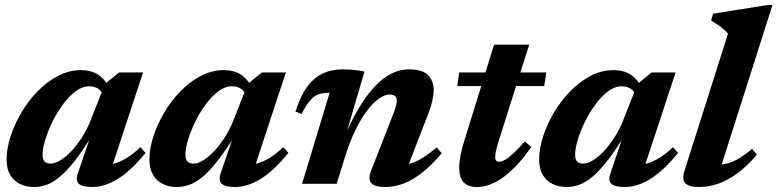

<svg xmlns="http://www.w3.org/2000/svg" viewBox="-20 -738 3122 771"><path d="M293 -43 348 -204.5H356.5Q315 -137 281.8 -94.2Q248.5 -51.5 220.5 -28.2Q192.5 -5 167.2 4Q142 13 116 13Q85 13 60.2 0.8Q35.5 -11.5 21 -35.8Q6.5 -60 6.5 -97Q6.5 -141 22.5 -190.5Q38.5 -240 66.5 -287Q94.5 -334 132.2 -372.5Q170 -411 214.2 -433.8Q258.5 -456.5 305.5 -456.5Q344 -456.5 372 -439.5Q400 -422.5 421 -383.5L398 -350Q391.5 -368.5 376.5 -380Q361.5 -391.5 337.5 -391.5Q310.5 -391.5 283.8 -371.5Q257 -351.5 233 -319.2Q209 -287 190.8 -249.5Q172.5 -212 161.8 -176.8Q151 -141.5 151 -116.5Q151 -97.5 159.2 -89.2Q167.5 -81 184.5 -81Q200.5 -81 221.8 -93.8Q243 -106.5 265 -129.5Q287 -152.5 307.2 -183.5Q327.5 -214.5 342 -250L401.5 -401L458 -447H554.5L419 -36L397 -75.5Q420.5 -75.5 443.8 -82.8Q467 -90 491.8 -105.5Q516.5 -121 544 -147L564.5 -124Q505.5 -51.5 452.5 -19.2Q399.5 13 351 13Q311 13 296.8 0Q282.5 -13 293 -43Z M866.5 -43 921.5 -204.5H930Q888.5 -137 855.2 -94.2Q822 -51.5 794 -28.2Q766 -5 740.8 4Q715.5 13 689.5 13Q658.5 13 633.8 0.8Q609 -11.5 594.5 -35.8Q580 -60 580 -97Q580 -141 596 -190.5Q612 -240 640 -287Q668 -334 705.8 -372.5Q743.5 -411 787.8 -433.8Q832 -456.5 879 -456.5Q917.5 -456.5 945.5 -439.5Q973.5 -422.5 994.5 -383.5L971.5 -350Q965 -368.5 950 -380Q935 -391.5 911 -391.5Q884 -391.5 857.2 -371.5Q830.5 -351.5 806.5 -319.2Q782.5 -287 764.2 -249.5Q746 -212 735.2 -176.8Q724.5 -141.5 724.5 -116.5Q724.5 -97.5 732.8 -89.2Q741 -81 758 -81Q774 -81 795.2 -93.8Q816.5 -106.5 838.5 -129.5Q860.5 -152.5 880.8 -183.5Q901 -214.5 915.5 -250L975 -401L1031.5 -447H1128L992.5 -36L970.5 -75.5Q994 -75.5 1017.2 -82.8Q1040.5 -90 1065.2 -105.5Q1090 -121 1117.5 -147L1138 -124Q1079 -51.5 1026 -19.2Q973 13 924.5 13Q884.5 13 870.2 0Q856 -13 866.5 -43Z M1191 -280.5 1166.5 -290Q1187.5 -355.5 1215.5 -392.2Q1243.5 -429 1278.8 -444.2Q1314 -459.5 1356 -459.5Q1372.5 -459.5 1386 -458.5Q1399.5 -457.5 1413.2 -455.8Q1427 -454 1443.5 -450.5L1370.5 -201L1371 -207.5Q1402.5 -276.5 1433.8 -324.5Q1465 -372.5 1496.2 -402.2Q1527.5 -432 1559 -445.8Q1590.5 -459.5 1623 -459.5Q1676 -459.5 1698.8 -436.2Q1721.5 -413 1721.5 -377Q1721.5 -358 1716 -333.2Q1710.5 -308.5 1698 -277L1605.5 -37.5L1584 -75.5Q1608 -75.5 1631 -82.5Q1654 -89.5 1679 -105.2Q1704 -121 1733.5 -146L1754 -122.5Q1712.5 -73.5 1673.8 -43.5Q1635 -13.5 1598.8 -0.2Q1562.5 13 1527 13Q1484.5 13 1470.8 -2.8Q1457 -18.5 1470.5 -53.5L1558.5 -278.5Q1566.5 -300 1570 -312.2Q1573.5 -324.5 1573.5 -333.5Q1573.5 -344.5 1567 -351.5Q1560.5 -358.5 1545 -358.5Q1525.5 -358.5 1502.2 -342.5Q1479 -326.5 1454.5 -294.5Q1430 -262.5 1406.5 -214Q1383 -165.5 1363 -100.5L1332 0H1193L1303.5 -365Q1302 -365 1300.2 -365Q1298.5 -365 1296.5 -365Q1275 -365 1258.2 -359Q1241.5 -353 1225.8 -335Q1210 -317 1191 -280.5Z M1816 -392.5 1824 -447H2173.5L2165.5 -392.5ZM1987.5 -187.5Q1979 -161.5 1975 -146Q1971 -130.5 1969.8 -121.8Q1968.5 -113 1968.5 -107Q1968.5 -96.5 1972.8 -92.5Q1977 -88.5 1984.5 -88.5Q1994.5 -88.5 2008.8 -96.8Q2023 -105 2042.5 -123Q2062 -141 2087.5 -170L2113.5 -148Q2082 -102.5 2052.2 -71.8Q2022.5 -41 1995.2 -22.2Q1968 -3.5 1942.8 4.8Q1917.5 13 1894.5 13Q1862 13 1843 -4.8Q1824 -22.5 1824 -67Q1824 -86 1829.5 -114.8Q1835 -143.5 1847 -181L1964 -558.5H2105Z M2431.5 -43 2486.5 -204.5H2495Q2453.5 -137 2420.2 -94.2Q2387 -51.5 2359 -28.2Q2331 -5 2305.8 4Q2280.5 13 2254.5 13Q2223.5 13 2198.8 0.8Q2174 -11.5 2159.5 -35.8Q2145 -60 2145 -97Q2145 -141 2161 -190.5Q2177 -240 2205 -287Q2233 -334 2270.8 -372.5Q2308.5 -411 2352.8 -433.8Q2397 -456.5 2444 -456.5Q2482.5 -456.5 2510.5 -439.5Q2538.5 -422.5 2559.5 -383.5L2536.5 -350Q2530 -368.5 2515 -380Q2500 -391.5 2476 -391.5Q2449 -391.5 2422.2 -371.5Q2395.5 -351.5 2371.5 -319.2Q2347.5 -287 2329.2 -249.5Q2311 -212 2300.2 -176.8Q2289.5 -141.5 2289.5 -116.5Q2289.5 -97.5 2297.8 -89.2Q2306 -81 2323 -81Q2339 -81 2360.2 -93.8Q2381.5 -106.5 2403.5 -129.5Q2425.5 -152.5 2445.8 -183.5Q2466 -214.5 2480.5 -250L2540 -401L2596.5 -447H2693L2557.5 -36L2535.5 -75.5Q2559 -75.5 2582.2 -82.8Q2605.5 -90 2630.2 -105.5Q2655 -121 2682.5 -147L2703 -124Q2644 -51.5 2591 -19.2Q2538 13 2489.5 13Q2449.5 13 2435.2 0Q2421 -13 2431.5 -43Z M2903.5 -603Q2895 -612.5 2884.5 -621.5Q2874 -630.5 2861.8 -639Q2849.5 -647.5 2835.5 -656L2843.5 -683L3063.5 -718H3082L2865.5 -38L2840.5 -77Q2868.5 -74.5 2894.2 -80.2Q2920 -86 2945.8 -100.8Q2971.5 -115.5 2999.5 -140.5L3020 -117Q2978 -68.5 2938.2 -40Q2898.5 -11.5 2860.8 0.8Q2823 13 2787 13Q2746.5 13 2732 -2.5Q2717.5 -18 2729 -53.5Z"/></svg>

Font: Newsreader 16pt 16pt
Style: Bold Italic
Weight: 700
Italic angle: -17°
Version: Version 1.003